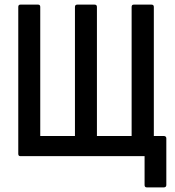

<svg xmlns="http://www.w3.org/2000/svg" viewBox="-20 -675 756 830"><path d="M614 135Q610 135 607.5 132.5Q605 130 605 125V0H68Q59 0 59 -10V-645Q59 -655 68 -655H145Q154 -655 154 -645V-87H304V-645Q304 -655 314 -655H389Q399 -655 399 -645V-87H549V-645Q549 -655 558 -655H635Q645 -655 645 -645V-87H689Q693 -87 696 -84.5Q699 -82 699 -77V125Q699 130 696 132.5Q693 135 689 135Z"/></svg>

Font: Sofia Sans Condensed SemiBold
Style: Regular
Weight: 600
Designer: Botio Nikoltchev, Ani Petrova
Foundry: lettersoup
Version: Version 4.101